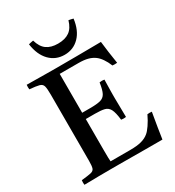

<svg xmlns="http://www.w3.org/2000/svg" viewBox="-213 -1040 1066 1167"><g transform="rotate(-30 320.0 -456.5)"><path d="M33 1Q31 -14 33 -31Q80 -36 100 -40.5Q120 -45 125 -60.5Q130 -76 130 -111V-576Q130 -618 125 -636Q120 -654 99.5 -659.5Q79 -665 33 -669Q31 -684 33 -701Q59 -701 78.5 -700.5Q98 -700 118 -700Q138 -700 166 -699.5Q194 -699 237 -699Q316 -699 385 -699.5Q454 -700 500 -700.5Q546 -701 554 -701Q558 -664 563.5 -625Q569 -586 576 -542Q559 -540 543 -542Q531 -572 515 -595Q499 -618 482 -630Q463 -644 436.5 -651Q410 -658 371 -658H240V-385H295Q343 -385 368 -391.5Q393 -398 405 -420.5Q417 -443 424 -492Q442 -495 458 -492Q457 -448 456.5 -424.5Q456 -401 456 -390Q456 -379 456 -372Q456 -366 456 -362L458 -230Q443 -227 424 -230Q418 -283 406 -306Q394 -329 370.5 -335Q347 -341 304 -341H240V-124Q240 -90 240.5 -69.5Q241 -49 242 -43H379Q429 -43 459.5 -51.5Q490 -60 510 -77Q524 -88 543 -115.5Q562 -143 579 -179Q595 -181 610 -179Q600 -123 593 -78Q586 -33 581 0Q536 0 483 0Q430 0 377 -0.5Q324 -1 280.5 -1Q237 -1 211 -1Q164 -1 134.5 -0.5Q105 0 82.5 0.5Q60 1 33 1ZM201 -914Q215 -865 245 -843.5Q275 -822 324 -822Q374 -822 404.5 -843.5Q435 -865 449 -914Q457 -913 465 -911Q473 -909 481 -907Q471 -829 429 -786Q387 -743 325 -743Q263 -743 221 -786Q179 -829 168 -907Q182 -911 201 -914Z"/></g></svg>

Font: Tiro Tamil
Style: Regular
Weight: 400
Designer: Tamil: Fernando Mello & Fiona Ross. Latin: John Hudson.
Foundry: Tiro Typeworks Ltd.
Version: Version 1.52